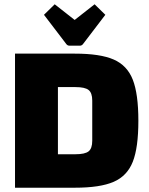

<svg xmlns="http://www.w3.org/2000/svg" viewBox="-20 -875 695 895"><path d="M329 -625Q447 -625 510 -597.5Q573 -570 599 -503.5Q625 -437 625 -312Q625 -187 599 -121Q573 -55 510 -27.5Q447 0 329 0H50V-625ZM250 -156H332Q376 -156 393 -169.5Q410 -183 410 -219V-406Q410 -442 393 -455.5Q376 -469 332 -469H250ZM328 -782 421 -855 471 -806 368 -671Q362 -662 352 -662H304Q294 -662 288 -671L185 -806L235 -855Z"/></svg>

Font: Changa ExtraBold
Style: Regular
Weight: 800
Designer: Eduardo Rodriguez Tunni
Foundry: Eduardo Rodriguez Tunni
Version: Version 2.002; ttfautohint (v1.5) -l 8 -r 50 -G 220 -x 14 -H